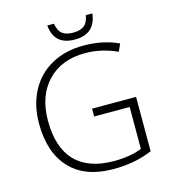

<svg xmlns="http://www.w3.org/2000/svg" viewBox="-121 -925 914 1031"><g transform="rotate(-15 335.5 -409.5)"><path d="M354.5 -334H599.1V-31.7Q502.9 9.3 382.8 9.3Q225.6 9.3 142.1 -79.6Q58.6 -168.5 58.6 -330.6Q58.6 -431.6 100.1 -510Q141.6 -588.4 218.8 -630.9Q295.9 -673.3 396.5 -673.3Q504.9 -673.3 590.8 -633.3L572.3 -591.8Q486.3 -631.8 393.6 -631.8Q262.7 -631.8 185.8 -550.8Q108.9 -469.7 108.9 -332.5Q108.9 -182.6 181.9 -107.2Q254.9 -31.7 396.5 -31.7Q487.8 -31.7 551.8 -57.6V-290.5H354.5ZM362.3 -716.3Q247.6 -716.3 237.8 -827.6H274.9Q281.2 -788.1 302.2 -771.2Q323.2 -754.4 363.3 -754.4Q403.3 -754.4 424.3 -771.2Q445.3 -788.1 452.1 -827.6H488.3Q475.1 -716.3 362.3 -716.3Z"/></g></svg>

Font: Bpm'online Open Sans Light
Style: Regular
Weight: 300
Foundry: Ascender Corporation
Version: Version 1.10